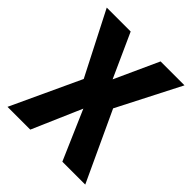

<svg xmlns="http://www.w3.org/2000/svg" viewBox="-209 -924 1067 1067"><g transform="rotate(45 324.5 -390.0)"><path d="M630 0H450L324 -291L198 0H19L209 -409L19 -780H207L324 -521L442 -780H630L440 -409Z"/></g></svg>

Font: Tanohe Sans
Style: Bold
Weight: 700
Designer: Village Type and Design LLC & Cristiano Sobral
Foundry: Cooper Hewitt Smithsonian Design Museum
Version: Version 1.00;September 29, 2021;FontCreator 13.0.0.2655 64-b